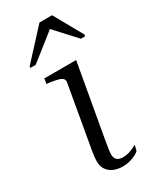

<svg xmlns="http://www.w3.org/2000/svg" viewBox="-194 -805 715 872"><g transform="rotate(-30 163.0 -369.0)"><path d="M242 -747H176L38 -597L37 -589H65L217 -709L190 -711L302 -589H324L326 -597ZM179 9Q152 9 131 0Q110 -9 98 -26.5Q86 -44 86 -71Q86 -82 87.5 -95Q89 -108 91.5 -124Q94 -140 98 -160L148 -446Q151 -460 144.5 -467.5Q138 -475 123.5 -479Q109 -483 85 -487L64 -489L68 -516H235L168 -138Q166 -124 163.5 -110Q161 -96 159.5 -85Q158 -74 158 -65Q158 -46 168.5 -36.5Q179 -27 200 -27Q215 -27 229 -31Q243 -35 254.5 -40.5Q266 -46 273 -50L266 -21Q259 -14 245 -7Q231 0 214 4.5Q197 9 179 9Z"/></g></svg>

Font: Roboto Serif 120pt Expanded Light
Style: Italic
Weight: 300
Width: 7
Italic angle: -10°
Designer: Greg Gazdowicz
Foundry: Commercial Type
Version: Version 1.008